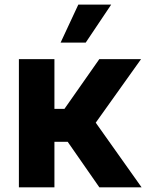

<svg xmlns="http://www.w3.org/2000/svg" viewBox="-20 -797 626 817"><path d="M60.4 0H211.6V-193.5H268.1L402.7 0H582.4L387.4 -274.9L580.3 -545.5H402.7L254.3 -333.8H211.6V-545.5H60.4ZM237.9 -615.8H344.8L453.1 -777.3H313.2Z"/></svg>

Font: Magic Ui Pro
Style: Bold
Weight: 700
Designer: Stefan Endress, Andreas Faust
Version: Version 1.000;FEAKit 1.0